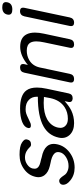

<svg xmlns="http://www.w3.org/2000/svg" viewBox="514 -1220 710 1779"><g transform="rotate(-90 869.5 -331.0)"><path d="M402.8 -251.5Q425.3 -226.1 425.3 -188.5Q425.3 -173.3 421.4 -156.2Q406.7 -87.4 345.2 -41Q283.7 4.9 205.1 4.9Q134.3 4.9 85.4 -36.1Q46.4 -67.4 46.4 -100.6Q46.4 -106.4 47.9 -112.3Q50.3 -123.5 60.1 -130.4Q69.8 -138.2 83.5 -138.2Q95.2 -138.2 106.4 -127.9Q117.7 -118.2 135.3 -91.3Q146.5 -72.8 169.4 -62.5Q191.9 -51.3 220.2 -51.3Q265.6 -51.3 303.2 -75.2Q340.3 -99.1 347.7 -132.3Q349.6 -141.1 349.6 -148.4Q349.6 -161.6 344.2 -171.4Q328.6 -199.2 272 -213.4Q268.6 -214.4 257.3 -216.3Q246.6 -218.3 219.7 -225.1Q162.6 -238.8 136.2 -272.9Q116.7 -297.9 116.7 -329.6Q116.7 -342.3 119.6 -355.5Q133.8 -422.4 191.4 -463.4Q248 -505.4 324.2 -505.4Q405.3 -505.4 437.5 -482.9Q454.6 -471.2 458 -465.8Q467.3 -457.5 467.3 -444.8Q467.3 -440.4 466.3 -436Q458.5 -398.9 420.4 -398.9Q404.3 -398.9 395.5 -410.2Q377 -430.2 353 -442.9Q328.1 -455.1 298.8 -455.1Q264.2 -455.1 233.9 -434.1Q203.6 -413.1 197.3 -384.3Q195.3 -374.5 195.3 -366.2Q195.3 -352.5 200.7 -343.8Q212.4 -322.8 253.4 -312.5Q270 -308.6 280.3 -306.2Q297.4 -302.2 300.3 -300.3Q372.1 -286.6 402.8 -251.5Z M764.6 -87.4Q830.1 -129.4 849.6 -221.2L860.4 -279.3Q831.1 -281.7 804.7 -281.7Q710.9 -281.7 653.3 -249.5Q589.8 -213.4 576.2 -148.9Q573.7 -137.7 573.7 -127.9Q573.7 -101.6 590.3 -83Q612.8 -57.6 657.7 -57.6Q718.3 -57.6 764.6 -87.4ZM920.9 -441.9Q947.3 -406.2 947.3 -343.8Q947.3 -304.2 936.5 -253.9L893.1 -50.8Q885.3 -13.2 847.7 -13.2L839.4 -14.2Q813 -18.1 813 -42Q813 -46.9 814 -52.7L821.3 -87.4Q774.9 -45.4 733.4 -25.4Q679.7 0 617.7 0Q547.4 0 508.8 -40.5Q480 -71.3 480 -112.3Q480 -126.5 483.4 -142.1Q503.4 -236.3 587.4 -283.2Q681.2 -335.9 861.8 -335.9Q862.3 -340.3 862.3 -344.7Q862.3 -390.6 833.5 -418.5Q803.2 -449.2 746.1 -449.2Q724.1 -449.2 707.5 -443.8Q690.9 -439 655.3 -421.4Q626 -407.2 616.7 -403.8Q606.9 -400.4 596.2 -400.4Q584 -400.4 579.1 -403.8Q571.8 -408.7 571.8 -419.4Q571.8 -423.3 572.8 -427.7Q580.1 -461.4 628.4 -481Q677.2 -500.5 752.9 -500.5Q878.4 -500.5 920.9 -441.9Z M1438.5 -443.8Q1456.5 -411.6 1456.5 -362.3Q1456.5 -325.7 1446.3 -278.8L1395 -39.6Q1386.7 0 1347.2 0Q1314.5 0 1314.5 -26.9Q1314.5 -32.7 1315.9 -39.6L1366.2 -278.8Q1375 -319.3 1375 -349.6Q1375 -383.3 1363.8 -403.8Q1344.7 -438.5 1290 -438.5Q1242.2 -438.5 1203.1 -416.5Q1149.4 -386.2 1133.8 -320.3L1074.2 -39.6Q1065.9 0 1026.4 0Q993.7 0 993.7 -26.9Q993.7 -32.7 995.1 -39.6L1085 -460.9Q1093.3 -500.5 1132.8 -500.5Q1165.5 -500.5 1165.5 -473.6Q1165.5 -467.8 1164.1 -460.9L1156.7 -428.2Q1241.7 -499.5 1324.2 -499.5Q1407.7 -499.5 1438.5 -443.8Z M1597.2 -41Q1588.4 0 1548.8 0Q1516.6 0 1516.6 -27.3Q1516.6 -33.7 1518.1 -41L1606.9 -460Q1616.2 -501 1655.3 -501Q1687.5 -501 1687.5 -473.6Q1687.5 -467.3 1686 -460ZM1670.9 -572.3Q1622.1 -572.3 1622.1 -606Q1622.1 -611.8 1623.5 -618.7Q1633.8 -665.5 1690.9 -665.5Q1738.8 -665.5 1738.8 -631.8Q1738.8 -626 1737.3 -618.7Q1727.5 -572.3 1670.9 -572.3Z"/></g></svg>

Font: inglobal
Style: Italic
Weight: 400
Italic angle: -12°
Designer: Andrey Kochetov, Denis Davydov, Evgeny Yurtaev
Foundry: inglobal
Version: Version 1.00 September 25, 2014, initial release